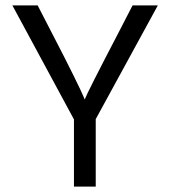

<svg xmlns="http://www.w3.org/2000/svg" viewBox="-20 -694 633 714"><path d="M336 0H255V-250L26 -674H120L171 -575Q223 -475 254 -412Q285 -349 290 -336L295 -324Q304 -349 422 -575L473 -674H567L336 -251Z"/></svg>

Font: Hind Siliguri
Style: Regular
Weight: 400
Designer: Jyotish Sonowal
Foundry: Indian Type Foundry
Version: Version 1.001;PS 1.0;hotconv 1.0.86;makeotf.lib2.5.63406; tt